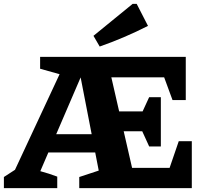

<svg xmlns="http://www.w3.org/2000/svg" viewBox="-25 -966 1057 986"><path d="M893 -241H960V0H382V-57L482 -90L376 -636L416 -631L182 -87Q204 -81 226 -74Q248 -67 269 -59V0H-5V-57L52 -94L281 -585L181 -613V-674H929V-452H861L818 -569H471L530 -642L670 -31L580 -104H846ZM741 -214 683 -341 741 -467H801V-214ZM175 -183 177 -277H558L557 -183ZM517 -292V-394H776L775 -292ZM487 -727 455 -782 656 -946H677L735 -833Q674 -802 612 -775.5Q550 -749 487 -727Z"/></svg>

Font: Piazzolla Thin Black
Style: Regular
Weight: 900
Version: Version 2.005